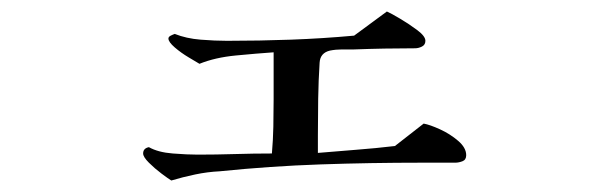

<svg xmlns="http://www.w3.org/2000/svg" viewBox="-20 -389 1040 334"><path d="M791 -119Q791 -111 784.5 -108.5Q778 -106 772 -106H713Q625 -106 537.5 -103Q450 -100 362 -91Q341 -90 319.5 -85.5Q298 -81 278 -75Q273 -78 261 -87Q249 -96 239 -106Q229 -116 229 -122Q229 -131 239 -133Q255 -124 280.5 -122Q306 -120 324 -120Q356 -120 388.5 -121Q421 -122 453 -122Q455 -145 455.5 -168.5Q456 -192 456 -216V-298Q427 -296 390.5 -292.5Q354 -289 327 -278Q322 -281 308.5 -289Q295 -297 284 -306.5Q273 -316 273 -322Q273 -325 277 -327Q281 -329 284 -330Q304 -322 329 -320Q354 -318 375 -318Q431 -318 486 -320Q541 -322 596 -327L653 -369Q660 -366 676 -356.5Q692 -347 706 -336.5Q720 -326 720 -318Q720 -311 714 -308Q708 -305 702 -305Q676 -305 649 -304.5Q622 -304 596 -303Q586 -303 575 -303Q564 -303 554 -301Q537 -297 536 -280Q534 -249 533.5 -217Q533 -185 533 -153V-123Q567 -126 600 -128.5Q633 -131 667 -135L717 -174Q728 -172 745.5 -164Q763 -156 777 -144Q791 -132 791 -119Z"/></svg>

Font: Kaisei HarunoUmi
Style: Regular
Weight: 400
Designer: Font-Kai, 金井和夫
Foundry: KAZUO KANAI
Version: Version 5.003